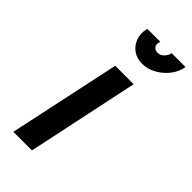

<svg xmlns="http://www.w3.org/2000/svg" viewBox="-226 -759 810 810"><g transform="rotate(45 179.5 -353.5)"><path d="M39 0H150L256 -501H146ZM359 -707H277L275 -700Q271 -688 260 -677Q249 -666 232 -666Q218 -666 210.5 -676.5Q203 -687 207 -700L209 -707H132L130 -700Q124 -670 134 -644Q144 -618 166.5 -602.5Q189 -587 220 -587Q251 -587 280 -602.5Q309 -618 330.5 -644Q352 -670 358 -700Z"/></g></svg>

Font: Advent Pro
Style: Italic
Weight: 400
Italic angle: -12°
Designer: VivaRado, Andreas Kalpakidis
Foundry: VivaRado, Andreas Kalpakidis
Version: Version 3.000